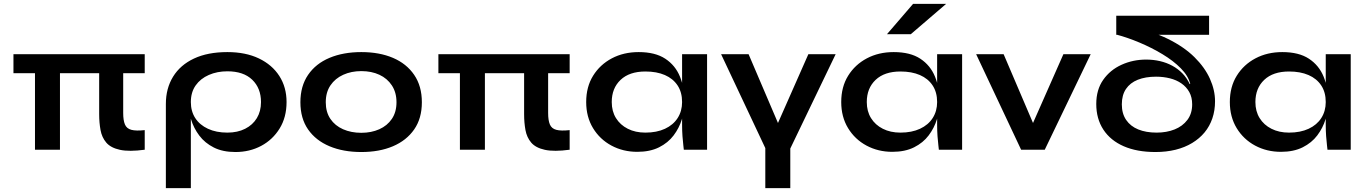

<svg xmlns="http://www.w3.org/2000/svg" viewBox="-20 -779 7106 999"><path d="M162 -427H292V0H162ZM733 -497V-398H50V-497ZM621 -191Q621 -153 630 -131.5Q639 -110 663.5 -103.5Q688 -97 733 -102V0Q652 11 604 0.5Q556 -10 533 -37Q510 -64 503 -102.5Q496 -141 496 -185V-427H621Z M1205 12Q1139 12 1092.5 -11.5Q1046 -35 1017 -73.5Q988 -112 974 -158Q960 -204 960 -248L843 -238Q843 -319 880.5 -380Q918 -441 989.5 -474.5Q1061 -508 1163 -508Q1258 -508 1327 -475Q1396 -442 1433.5 -383.5Q1471 -325 1471 -248Q1471 -169 1435 -110.5Q1399 -52 1339 -20Q1279 12 1205 12ZM1163 -89Q1216 -89 1255.5 -109Q1295 -129 1316.5 -164.5Q1338 -200 1338 -248Q1338 -320 1292.5 -364Q1247 -408 1163 -408Q1110 -408 1066.5 -389Q1023 -370 998 -334.5Q973 -299 973 -248Q973 -200 996 -164.5Q1019 -129 1062 -109Q1105 -89 1163 -89ZM843 -238 949 -258 973 -248V200H843Z M1860 12Q1766 12 1694.5 -18Q1623 -48 1583 -105.5Q1543 -163 1543 -247Q1543 -331 1583 -389.5Q1623 -448 1694.5 -478Q1766 -508 1860 -508Q1954 -508 2024.5 -478Q2095 -448 2135 -389.5Q2175 -331 2175 -247Q2175 -163 2135 -105.5Q2095 -48 2024.5 -18Q1954 12 1860 12ZM1860 -88Q1912 -88 1953.5 -106.5Q1995 -125 2019 -160.5Q2043 -196 2043 -247Q2043 -298 2019 -334.5Q1995 -371 1954 -390Q1913 -409 1860 -409Q1808 -409 1766 -390Q1724 -371 1699.5 -335Q1675 -299 1675 -247Q1675 -196 1699 -160.5Q1723 -125 1765 -106.5Q1807 -88 1860 -88Z M2373 -427H2503V0H2373ZM2944 -497V-398H2261V-497ZM2832 -191Q2832 -153 2841 -131.5Q2850 -110 2874.5 -103.5Q2899 -97 2944 -102V0Q2863 11 2815 0.5Q2767 -10 2744 -37Q2721 -64 2714 -102.5Q2707 -141 2707 -185V-427H2832Z M3296 11Q3222 11 3161.5 -21.5Q3101 -54 3065.5 -112.5Q3030 -171 3030 -248Q3030 -327 3066 -385Q3102 -443 3163.5 -475.5Q3225 -508 3303 -508Q3389 -508 3441.5 -473.5Q3494 -439 3518 -380Q3542 -321 3542 -248Q3542 -204 3528 -158.5Q3514 -113 3485 -74.5Q3456 -36 3409 -12.5Q3362 11 3296 11ZM3338 -89Q3397 -89 3440 -109Q3483 -129 3506 -165Q3529 -201 3529 -248Q3529 -299 3505.5 -334.5Q3482 -370 3439.5 -388.5Q3397 -407 3338 -407Q3255 -407 3209 -363.5Q3163 -320 3163 -248Q3163 -200 3185 -164.5Q3207 -129 3246.5 -109Q3286 -89 3338 -89ZM3529 -497H3659V0H3538Q3538 -3 3535.5 -22.5Q3533 -42 3531 -70.5Q3529 -99 3529 -128Z M3962 -77H4092V200H3962ZM4051 -85H4004L4186 -497H4328L4089 0H3966L3732 -497H3875Z M4623 11Q4549 11 4488.5 -21.5Q4428 -54 4392.5 -112.5Q4357 -171 4357 -248Q4357 -327 4393 -385Q4429 -443 4490.5 -475.5Q4552 -508 4630 -508Q4716 -508 4768.5 -473.5Q4821 -439 4845 -380Q4869 -321 4869 -248Q4869 -204 4855 -158.5Q4841 -113 4812 -74.5Q4783 -36 4736 -12.5Q4689 11 4623 11ZM4665 -89Q4724 -89 4767 -109Q4810 -129 4833 -165Q4856 -201 4856 -248Q4856 -299 4832.5 -334.5Q4809 -370 4766.5 -388.5Q4724 -407 4665 -407Q4582 -407 4536 -363.5Q4490 -320 4490 -248Q4490 -200 4512 -164.5Q4534 -129 4573.5 -109Q4613 -89 4665 -89ZM4856 -497H4986V0H4865Q4865 -3 4862.5 -22.5Q4860 -42 4858 -70.5Q4856 -99 4856 -128ZM4595 -601 4731 -759H4903L4719 -601Z M5378 -85H5331L5513 -497H5655L5416 0H5293L5059 -497H5202Z M5992 12Q5896 12 5827 -18Q5758 -48 5721 -104.5Q5684 -161 5684 -238Q5684 -312 5720 -363.5Q5756 -415 5815.5 -442Q5875 -469 5944 -469Q5981 -469 6015.5 -461Q6050 -453 6079.5 -437Q6109 -421 6132 -397.5Q6155 -374 6170 -342H6173Q6163 -384 6124 -423.5Q6085 -463 6028.5 -497Q5972 -531 5909 -557.5Q5846 -584 5789 -599L5859 -639Q5973 -618 6057 -576.5Q6141 -535 6195 -481.5Q6249 -428 6275.5 -369Q6302 -310 6302 -252Q6302 -204 6288 -163Q6274 -122 6247.5 -90Q6221 -58 6183 -35Q6145 -12 6097 0Q6049 12 5992 12ZM5998 -89Q6050 -89 6091.5 -105.5Q6133 -122 6158 -155Q6183 -188 6183 -236Q6183 -273 6168 -300Q6153 -327 6127 -345Q6101 -363 6067 -371.5Q6033 -380 5995 -380Q5940 -380 5900 -364Q5860 -348 5838.5 -316Q5817 -284 5817 -236Q5817 -188 5839.5 -155Q5862 -122 5902.5 -105.5Q5943 -89 5998 -89ZM6271 -697V-598H5788V-697Z M6645 11Q6571 11 6510.5 -21.5Q6450 -54 6414.5 -112.5Q6379 -171 6379 -248Q6379 -327 6415 -385Q6451 -443 6512.5 -475.5Q6574 -508 6652 -508Q6738 -508 6790.5 -473.5Q6843 -439 6867 -380Q6891 -321 6891 -248Q6891 -204 6877 -158.5Q6863 -113 6834 -74.5Q6805 -36 6758 -12.5Q6711 11 6645 11ZM6687 -89Q6746 -89 6789 -109Q6832 -129 6855 -165Q6878 -201 6878 -248Q6878 -299 6854.5 -334.5Q6831 -370 6788.5 -388.5Q6746 -407 6687 -407Q6604 -407 6558 -363.5Q6512 -320 6512 -248Q6512 -200 6534 -164.5Q6556 -129 6595.5 -109Q6635 -89 6687 -89ZM6878 -497H7008V0H6887Q6887 -3 6884.5 -22.5Q6882 -42 6880 -70.5Q6878 -99 6878 -128Z"/></svg>

Font: Syne
Style: Bold
Weight: 700
Designer: Lucas Descroix
Foundry: Bonjour Monde
Version: Version 2.200